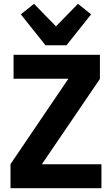

<svg xmlns="http://www.w3.org/2000/svg" viewBox="-20 -985 586 1005"><path d="M511 0H35V-126L338 -573H51V-698H503V-572L199 -125H511ZM218 -748 89 -910 158 -965 273 -847 388 -965 457 -910 328 -748Z"/></svg>

Font: IBM Plex Sans Cond
Style: Bold
Weight: 700
Width: 3
Designer: Mike Abbink, Paul van der Laan, Pieter van Rosmalen
Foundry: Bold Monday
Version: Version 1.3